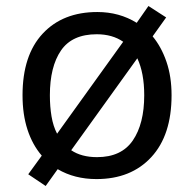

<svg xmlns="http://www.w3.org/2000/svg" viewBox="-20 -586 645 639"><path d="M551 -269Q551 -136 483.5 -63Q416 10 301 10Q228 10 172 -23L132 33L74 -6L119 -68Q88 -104 71.5 -154.5Q55 -205 55 -269Q55 -402 122 -474Q189 -546 304 -546Q377 -546 435 -510L474 -566L533 -528L488 -465Q517 -430 534 -380.5Q551 -331 551 -269ZM146 -269Q146 -231 151.5 -198.5Q157 -166 170 -141L390 -447Q354 -472 302 -472Q220 -472 183 -418Q146 -364 146 -269ZM460 -269Q460 -343 437 -392L217 -86Q251 -63 303 -63Q384 -63 422 -118.5Q460 -174 460 -269Z"/></svg>

Font: Noto Sans Old Persian
Style: Regular
Weight: 400
Designer: Monotype Design Team
Foundry: Monotype Imaging Inc.
Version: Version 2.001; ttfautohint (v1.8.4.7-5d5b)